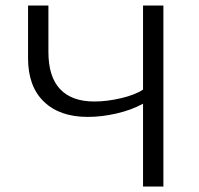

<svg xmlns="http://www.w3.org/2000/svg" viewBox="-20 -678 723 698"><path d="M500 -301Q458 -278 404 -265.5Q350 -253 299 -253Q197 -253 139.5 -308.5Q82 -364 82 -466V-658H156V-489Q156 -399 198.5 -354Q241 -309 323 -309Q369 -309 420 -321Q471 -333 500 -352V-658H574V0H500Z"/></svg>

Font: LXGW Bright TC
Style: Regular
Weight: 400
Designer: Christian Thalmann (Catharsis Fonts)
Foundry: LXGW / Christian Thalmann (Catharsis Fonts) / Fontworks Inc.
Version: Version 5.501